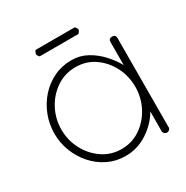

<svg xmlns="http://www.w3.org/2000/svg" viewBox="-146 -741 846 872"><g transform="rotate(-30 276.5 -305.0)"><path d="M146.5 -599.1Q146.5 -600.6 149.4 -607.2Q152.3 -613.8 155.3 -616.7H359.9Q362.8 -615.2 366.7 -608.9Q370.6 -602.5 370.6 -599.1Q370.6 -595.7 366.5 -589.6Q362.3 -583.5 359.9 -582H157.2Q154.3 -583.5 150.4 -589.6Q146.5 -595.7 146.5 -599.1ZM485.8 -495.6Q504.4 -495.6 504.4 -477.1L502.9 -11.7H503.4Q503.4 -3.9 498 1.5Q492.7 6.8 484.9 6.8Q477.1 6.8 471.7 1.5Q466.3 -3.9 466.3 -11.7V-12.2L466.8 -114.3Q438.5 -64.5 385.5 -29.5Q332.5 5.4 269.5 5.4Q220.7 5.4 178.7 -14.9Q136.7 -35.2 105.5 -70.3Q74.2 -105.5 56.6 -150.4Q39.1 -195.3 39.1 -244.1Q39.1 -293 56.4 -338.1Q73.7 -383.3 105.2 -418.7Q136.7 -454.1 179.2 -474.6Q221.7 -495.1 272 -495.1Q316.4 -495.1 353.8 -474.4Q391.1 -453.6 420.2 -421.9Q449.2 -390.1 467.3 -356.9L467.8 -477.1Q467.8 -495.6 485.8 -495.6ZM463.9 -245.6Q463.9 -301.8 439.2 -350.1Q414.6 -398.4 371.3 -428.5Q328.1 -458.5 272.5 -458.5Q216.3 -458.5 171.6 -428.2Q127 -397.9 101.3 -348.9Q75.7 -299.8 75.7 -244.1Q75.7 -188.5 101.1 -139.9Q126.5 -91.3 170.4 -61.3Q214.4 -31.2 269.5 -31.2Q325.2 -31.2 369.1 -61.5Q413.1 -91.8 438.5 -140.6Q463.9 -189.5 463.9 -245.6Z"/></g></svg>

Font: Manjari Thin
Style: Regular
Weight: 100
Designer: Santhosh Thottingal <santhosh.thottingal@gmail.com>
Version: Version 2.000